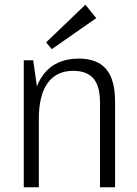

<svg xmlns="http://www.w3.org/2000/svg" viewBox="-20 -796 583 816"><path d="M405 -361Q405 -430 377 -462.5Q349 -495 291 -495Q220 -495 182.5 -443Q145 -391 145 -290L114 -224V-285Q114 -414 165.5 -480.5Q217 -547 315 -547Q393 -547 431 -502.5Q469 -458 469 -365V0H405ZM81 -540H121L145 -372V0H81ZM389 -719 200 -587 176 -616 343 -776Z"/></svg>

Font: Pathway Extreme SemiCondensed ExtraLight
Style: Regular
Weight: 250
Width: 4
Version: Version 1.001;gftools[0.9.26]